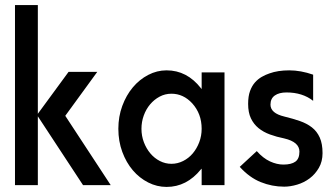

<svg xmlns="http://www.w3.org/2000/svg" viewBox="-20 -731 1317 756"><path d="M129 -711V-283L250 -448H363L237 -275L416 -2H307L129 -273V-2H39V-711Z M864 -446V-2H774V-67L771 -64Q715 5 636 5Q598 5 563.5 -12.5Q529 -30 503 -60.5Q477 -91 461.5 -133Q446 -175 446 -224Q446 -272 461.5 -314Q477 -356 503 -387Q529 -418 563.5 -436Q598 -454 636 -454Q716 -454 771 -384L772 -383Q772 -381 774 -381V-446ZM737 -324Q702 -362 655 -362Q630 -362 608.5 -350.5Q587 -339 571 -320Q555 -301 546 -276Q537 -251 537 -224Q537 -196 546.5 -171Q556 -146 572 -127Q588 -108 609.5 -97Q631 -86 655 -86Q679 -86 701 -97Q723 -108 739 -127Q755 -146 764.5 -171Q774 -196 774 -224Q774 -283 737 -324Z M991 -136Q1016 -108 1043 -95.5Q1070 -83 1096 -83Q1127 -83 1143 -94.5Q1159 -106 1159 -134Q1159 -172 1099 -186Q1069 -192 1043 -201.5Q1017 -211 998 -226.5Q979 -242 968 -265Q957 -288 957 -322Q957 -352 964.5 -372.5Q972 -393 984 -406.5Q996 -420 1011 -428.5Q1026 -437 1041 -442Q1074 -454 1119 -454Q1164 -454 1213 -437V-334Q1171 -367 1108 -367Q1079 -367 1062 -355Q1045 -343 1045 -319Q1045 -285 1100 -272Q1133 -264 1160.5 -254.5Q1188 -245 1208 -229.5Q1228 -214 1239 -189.5Q1250 -165 1250 -128Q1250 -95 1235.5 -70Q1221 -45 1199 -28.5Q1177 -12 1150 -4Q1123 4 1099 4Q1051 4 1006.5 -14Q962 -32 924 -74Z"/></svg>

Font: Fundamental  Brigade
Style: Regular
Weight: 400
Designer: Peter Wiegel, original typeface by Arno Drescher 1935
Foundry: Peter Wiegel
Version: Version 0.000 2012 initial release